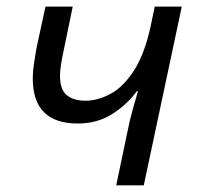

<svg xmlns="http://www.w3.org/2000/svg" viewBox="-20 -555 597 575"><path d="M328.1 0 360.8 -156.2Q367.7 -191.9 376.7 -224.4Q385.7 -256.8 393.1 -281.7H389.6Q360.4 -241.7 315.9 -213.4Q271.5 -185.1 212.9 -185.1Q78.1 -185.1 78.1 -320.3Q78.1 -339.4 81.5 -363.3Q85 -387.2 89.4 -411.6L116.2 -535.2H197.8L170.9 -404.8Q159.7 -355 159.7 -328.1Q159.7 -286.6 179.9 -270Q200.2 -253.4 235.4 -253.4Q272.5 -253.4 310.5 -273.7Q348.6 -293.9 380.6 -342.8Q412.6 -391.6 431.2 -476.6L443.4 -535.2H524.4L410.6 0Z"/></svg>

Font: Open Sans
Style: Italic
Weight: 400
Italic angle: -12°
Designer: Monotype Design Team
Foundry: Monotype Imaging Inc.
Version: Version 3.000; ttfautohint (v1.8.4)